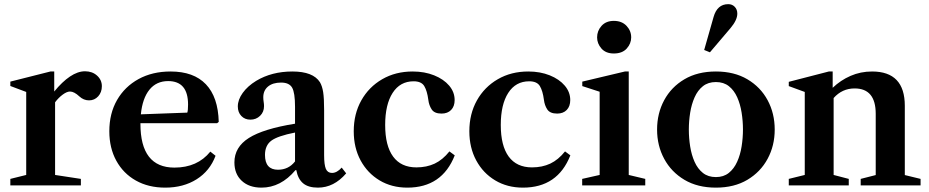

<svg xmlns="http://www.w3.org/2000/svg" viewBox="-20 -870 4359 901"><path d="M28.5 0V-30.5L103 -49V-438.5L28.5 -466.5V-487L216.5 -534.5H234.5V-440.5Q272 -486.5 308.5 -511Q345 -535.5 379 -535.5Q413 -535.5 435.5 -515.2Q458 -495 458 -465.5Q458 -437 440.8 -418Q423.5 -399 398 -399Q372.5 -399 352.5 -417.5Q328 -440.5 308.5 -440.5Q294 -440.5 274.5 -426.2Q255 -412 238.5 -390V-49L359.5 -30.5V0Z M755.5 10.5Q676.5 10.5 617.5 -22.8Q558.5 -56 525.8 -115.8Q493 -175.5 493 -254Q493 -337.5 529.2 -400.5Q565.5 -463.5 630.2 -499Q695 -534.5 780.5 -534.5Q889 -534.5 946.2 -474.5Q1003.5 -414.5 1006.5 -298L999 -292H639V-289Q639 -83.5 798.5 -83.5Q906.5 -83.5 967 -158.5L991.5 -139Q965 -68 902.8 -28.8Q840.5 10.5 755.5 10.5ZM769 -489.5Q714 -489.5 681.2 -449Q648.5 -408.5 641 -333.5L859 -341.5Q862.5 -352.5 862.5 -379.5Q862.5 -489.5 769 -489.5Z M1207 10.5Q1149 10.5 1114.5 -21.5Q1080 -53.5 1080 -108Q1080 -179.5 1147.8 -222.5Q1215.5 -265.5 1364.5 -289.5V-369Q1364.5 -435 1350.8 -458.8Q1337 -482.5 1299 -482.5Q1260 -482.5 1237.8 -464Q1215.5 -445.5 1215.5 -413.5Q1215.5 -403 1217.2 -392.5Q1219 -382 1219 -372Q1219 -344.5 1200.5 -326.5Q1182 -308.5 1155 -308.5Q1129 -308.5 1112.5 -325.8Q1096 -343 1096 -370.5Q1096 -402 1119 -434Q1142 -466 1182 -490.5Q1255 -534.5 1352 -534.5Q1449.5 -534.5 1481.5 -484Q1492 -466 1496.5 -437.8Q1501 -409.5 1501 -352.5V-142Q1501 -96.5 1509.2 -77.5Q1517.5 -58.5 1538 -58.5Q1561 -58.5 1583.5 -83.5L1604.5 -56.5Q1547 10.5 1472 10.5Q1426.5 10.5 1402.2 -10Q1378 -30.5 1370.5 -71.5H1366.5Q1297.5 10.5 1207 10.5ZM1284.5 -73.5Q1334 -73.5 1364.5 -112.5V-248Q1283 -232 1253.2 -209.8Q1223.5 -187.5 1223.5 -143Q1223.5 -73.5 1284.5 -73.5Z M1891.5 10.5Q1818 10.5 1761.2 -23.5Q1704.5 -57.5 1672.2 -117.2Q1640 -177 1640 -254Q1640 -335.5 1675.5 -398.8Q1711 -462 1773.5 -498.2Q1836 -534.5 1916.5 -534.5Q1972.5 -534.5 2017.2 -516.5Q2062 -498.5 2087.8 -468.2Q2113.5 -438 2113.5 -400.5Q2113.5 -371 2097 -354Q2080.5 -337 2052 -337Q2018.5 -337 2005.8 -356.5Q1993 -376 1990 -401.5Q1984.5 -443.5 1971 -466Q1957.5 -488.5 1921 -488.5Q1857.5 -488.5 1822.5 -434Q1787.5 -379.5 1787.5 -283.5Q1787.5 -186 1824.8 -135.2Q1862 -84.5 1934 -84.5Q1982 -84.5 2019.8 -102.2Q2057.5 -120 2089 -159.5L2114 -141Q2054.5 10.5 1891.5 10.5Z M2434 10.5Q2360.5 10.5 2303.8 -23.5Q2247 -57.5 2214.8 -117.2Q2182.5 -177 2182.5 -254Q2182.5 -335.5 2218 -398.8Q2253.5 -462 2316 -498.2Q2378.5 -534.5 2459 -534.5Q2515 -534.5 2559.8 -516.5Q2604.5 -498.5 2630.2 -468.2Q2656 -438 2656 -400.5Q2656 -371 2639.5 -354Q2623 -337 2594.5 -337Q2561 -337 2548.2 -356.5Q2535.5 -376 2532.5 -401.5Q2527 -443.5 2513.5 -466Q2500 -488.5 2463.5 -488.5Q2400 -488.5 2365 -434Q2330 -379.5 2330 -283.5Q2330 -186 2367.2 -135.2Q2404.5 -84.5 2476.5 -84.5Q2524.5 -84.5 2562.2 -102.2Q2600 -120 2631.5 -159.5L2656.5 -141Q2597 10.5 2434 10.5Z M2860.5 -619Q2823 -619 2802.5 -642.2Q2782 -665.5 2782 -694.5Q2782 -725.5 2803 -748.8Q2824 -772 2860.5 -772Q2898 -772 2920 -748.8Q2942 -725.5 2942 -694.5Q2942 -665.5 2921 -642.2Q2900 -619 2860.5 -619ZM2712 0V-30.5L2794 -49V-439.5L2712.5 -466V-487L2912.5 -534.5H2930.5V-49L3008 -30.5V0Z M3339.5 10.5Q3253.5 10.5 3191.8 -26.2Q3130 -63 3096.8 -124.8Q3063.5 -186.5 3063.5 -262Q3063.5 -338 3096.8 -399.8Q3130 -461.5 3191.8 -498Q3253.5 -534.5 3339.5 -534.5Q3425.5 -534.5 3487.2 -498Q3549 -461.5 3582.2 -399.8Q3615.5 -338 3615.5 -262Q3615.5 -186.5 3582.2 -124.8Q3549 -63 3487.2 -26.2Q3425.5 10.5 3339.5 10.5ZM3339.5 -39Q3375.5 -39 3400 -58.5Q3424.5 -78 3439.2 -110.8Q3454 -143.5 3460.2 -183Q3466.5 -222.5 3466.5 -262.5Q3466.5 -302 3460.2 -341.5Q3454 -381 3439.5 -413.5Q3425 -446 3400.5 -465.5Q3376 -485 3339.5 -485Q3303 -485 3278.5 -465.5Q3254 -446 3239.5 -413.2Q3225 -380.5 3218.8 -341.2Q3212.5 -302 3212.5 -262Q3212.5 -222 3218.8 -182.5Q3225 -143 3239.5 -110.5Q3254 -78 3278.5 -58.5Q3303 -39 3339.5 -39ZM3311.5 -624.5 3284.5 -635.5 3328.5 -790Q3345.5 -850.5 3397.5 -850.5Q3416 -850.5 3428 -838Q3440 -825.5 3440 -806Q3440 -776 3408 -738Z M3681.5 0V-30.5L3756.5 -49V-438.5L3681.5 -466V-486L3869.5 -534.5H3887.5V-458Q3924.5 -493.5 3971.5 -514Q4018.5 -534.5 4072.5 -534.5Q4226 -534.5 4226 -373.5V-48.5L4300 -30.5V0H4019V-30.5L4089.5 -48.5V-336Q4089.5 -455 3990.5 -455Q3932 -455 3892 -410V-49L3963 -30.5V0Z"/></svg>

Font: Libre Caslon Text SemiBold
Style: Regular
Weight: 600
Designer: Pablo Impallari, Rodrigo Fuenzalida, Katja Schimmel
Foundry: Pablo Impallari, Rodrigo Fuenzalida
Version: Version 2.000